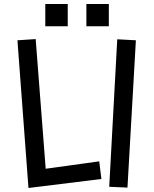

<svg xmlns="http://www.w3.org/2000/svg" viewBox="-20 -912 769 958"><path d="M411 -892H523V-781H411ZM206 -892H318V-781H206ZM67 -711 158 -717 208 -70 475 -107 486 -19 122 26ZM565 -716 658 -711 616 24 525 20Z"/></svg>

Font: Stick
Style: Regular
Weight: 400
Designer: Fontworks Inc.
Foundry: Fontworks Inc.
Version: Version 1.100